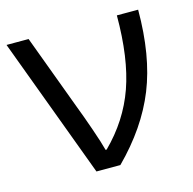

<svg xmlns="http://www.w3.org/2000/svg" viewBox="-84 -621 711 706"><g transform="rotate(-15 271.0 -267.5)"><path d="M290 0Q401 -111 451 -235.5Q501 -360 501 -535H420Q420 -372 381.5 -263Q343 -154 256 -68H252Q245 -96 225 -153.5Q205 -211 191 -247L84 -535H0L199 0Z"/></g></svg>

Font: OpenSansMMV
Style: Regular
Weight: 400
Designer: Steve Matteson
Foundry: Ascender Corporation
Version: Version 4.000